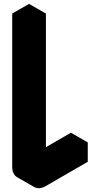

<svg xmlns="http://www.w3.org/2000/svg" viewBox="-20 -920 516 991"><path d="M217 -60 433 -185V-85L217 40Q182 60 156 45Q130 30 130 -10V-800L217 -850ZM217 -850 130 -800 43 -850 130 -900ZM433 -185 217 -60 130 -110 346 -235ZM130 -800V-10Q130 30 156 45L69 -5Q43 -20 43 -60V-850Z"/></svg>

Font: Nabla Normal
Style: Regular
Weight: 400
Designer: Arthur Reinders Folmer
Version: Version 1.000